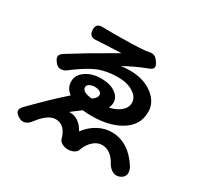

<svg xmlns="http://www.w3.org/2000/svg" viewBox="-166 -995 1313 1254"><g transform="rotate(30 490.0 -368.5)"><path d="M480 41Q456 41 436 30Q413 18 410 -2Q409 -3 409 -4Q384 -91 314 -91Q258 -91 195 -9Q177 17 155 26Q130 36 106 22Q75 5 71.5 -13.5Q68 -32 93 -57Q237 -203 320 -274Q277 -306 277 -357Q277 -406 326 -439Q373 -470 438 -470Q506 -470 547 -441Q586 -414 586 -372Q586 -352 576 -330Q628 -342 659 -368Q691 -395 691 -431Q691 -474 645.5 -503Q600 -532 533 -532Q432 -532 361 -497Q299 -466 227 -411Q203 -391 180 -390Q155 -389 137 -411Q117 -436 118 -452Q119 -470 145 -486Q186 -512 282 -570Q306 -584 353 -611Q437 -661 470 -679Q457 -678 400 -676Q318 -672 281 -670Q233 -666 230 -716Q227 -766 276 -765Q289 -764 314 -764Q524 -764 591 -771Q603 -772 625 -776Q662 -785 686 -752Q707 -724 705 -709Q703 -691 673 -681Q588 -649 508 -604Q537 -609 577 -609Q682 -608 748 -556Q813 -506 813 -433Q813 -331 719 -276Q635 -226 504 -226Q465 -226 437 -230Q420 -217 384 -190Q372 -180 366 -176Q442 -178 485 -98Q520 -146 570 -173.5Q620 -201 673 -201Q802 -201 888 -65Q904 -34 898 -11Q892 14 861.5 25.5Q831 37 803 18Q778 1 762 -33Q720 -97 662 -97Q626 -97 596 -70Q567 -45 550 -1Q550 0 549 1Q546 19 523 31Q503 41 480 41ZM449 -325Q482 -346 482 -370Q482 -384 467.5 -393Q453 -402 429 -402Q408 -402 392 -393Q374 -384 374 -368Q374 -352 390 -341Q409 -329 449 -325Z"/></g></svg>

Font: GenSenRounded JP B
Style: Regular
Weight: 700
Version: Version 1.501;PS 1;hotconv 16.6.51;makeotf.lib2.5.65220